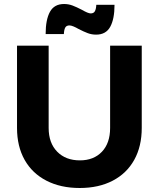

<svg xmlns="http://www.w3.org/2000/svg" viewBox="-20 -928 793 959"><path d="M379 -127Q448 -127 489 -170Q530 -213 530 -289V-700H688V-289Q688 -197 650.5 -129.5Q613 -62 543 -25.5Q473 11 378 11Q283 11 212 -25.5Q141 -62 103 -129.5Q65 -197 65 -289V-700H223V-289Q223 -214 265.5 -170.5Q308 -127 379 -127ZM460 -755Q438 -755 418 -762.5Q398 -770 371 -784Q359 -791 347 -796Q335 -801 327 -801Q312 -801 306 -790.5Q300 -780 299 -758H208Q208 -830 229.5 -869Q251 -908 300 -908Q322 -908 342 -900.5Q362 -893 389 -879Q420 -861 433 -861Q448 -861 454 -872Q460 -883 461 -904H552Q552 -833 530.5 -794Q509 -755 460 -755Z"/></svg>

Font: Montserrat SemiBold
Style: Regular
Weight: 600
Designer: Julieta Ulanovsky
Foundry: Julieta Ulanovsky
Version: Version 6.001